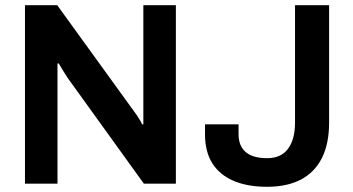

<svg xmlns="http://www.w3.org/2000/svg" viewBox="-20 -706 1357 738"><path d="M76 0V-686H200L493 -281Q498 -275 505 -264.5Q512 -254 518 -244Q524 -234 526 -228H531Q531 -242 531 -255Q531 -268 531 -281V-686H656V0H533L239 -408Q231 -420 220.5 -437.5Q210 -455 206 -462H201Q201 -449 201 -435.5Q201 -422 201 -408V0ZM1007 12Q931 12 877.5 -11Q824 -34 796 -78.5Q768 -123 768 -190V-228H897V-190Q897 -145 924.5 -121.5Q952 -98 1007 -98Q1060 -98 1087 -134Q1114 -170 1114 -235V-686H1245V-235Q1245 -153 1217 -98Q1189 -43 1136 -15.5Q1083 12 1007 12Z"/></svg>

Font: Archivo SemiBold
Style: Regular
Weight: 600
Designer: Hector Gatti
Foundry: Omnibus-Type
Version: Version 2.001